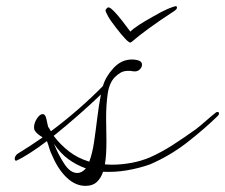

<svg xmlns="http://www.w3.org/2000/svg" viewBox="-20 -551 734 626"><path d="M259 55Q226 55 198 28.5Q170 2 151 -42Q144 -56 140.5 -68.5Q137 -81 133 -91Q104 -69 77.5 -52Q51 -35 33 -27Q28 -27 28 -34Q28 -38 31 -43Q34 -48 41 -52Q59 -63 79 -76Q99 -89 119 -103Q111 -108 104 -113.5Q97 -119 93 -126Q91 -129 91 -136Q91 -150 100.5 -164.5Q110 -179 119 -179Q128 -179 131 -164L137 -137L139 -135Q141 -132 142.5 -129Q144 -126 146 -123Q193 -158 237.5 -197Q282 -236 315 -270Q315 -270 315.5 -270.5Q316 -271 316 -272Q325 -302 350.5 -329.5Q376 -357 410 -357Q423 -357 434 -353Q443 -349 443 -340Q443 -331 434.5 -323.5Q426 -316 411 -319Q407 -320 404 -320Q401 -320 398 -320Q384 -320 374 -314.5Q364 -309 354 -299Q336 -280 331 -244.5Q326 -209 326 -167Q326 -148 326.5 -129Q327 -110 327 -91Q327 -71 326 -51.5Q325 -32 322 -15Q327 -15 332.5 -14.5Q338 -14 344 -14Q376 -14 408.5 -20Q441 -26 469 -38Q507 -55 543.5 -78.5Q580 -102 619 -130Q631 -139 652 -157.5Q673 -176 685 -185Q687 -186 689 -186Q694 -186 694 -181Q694 -177 690 -173Q648 -132 592 -88Q536 -44 469 -15Q432 -2 393 4.5Q354 11 316 9Q309 30 295.5 42.5Q282 55 259 55ZM271 -24Q281 -50 286.5 -87Q292 -124 297 -165.5Q302 -207 309 -243Q278 -213 237 -177Q196 -141 155 -108Q177 -79 205.5 -57Q234 -35 271 -24ZM232 13Q247 13 260 -2Q229 -13 203 -32Q177 -51 156 -82Q170 -47 189.5 -17Q209 13 232 13ZM405 -412Q395 -413 358 -461Q340 -484 332 -498.5Q324 -513 324 -518Q329 -527 334 -527Q347 -527 405 -448Q415 -458 433.5 -470Q452 -482 479 -497Q508 -514 527 -522Q546 -530 554 -531Q557 -530 557 -526Q557 -521 548 -515Q502 -485 467.5 -460Q433 -435 410 -415Z"/></svg>

Font: WindSong
Style: Regular
Weight: 400
Designer: Robert E. Leuschke
Foundry: Robert E. Leuschke
Version: Version 1.010; ttfautohint (v1.8.3)